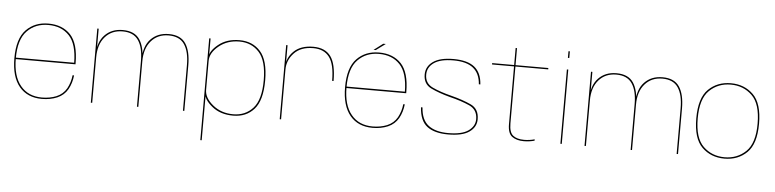

<svg xmlns="http://www.w3.org/2000/svg" viewBox="-52 -1019 6147 1522"><g transform="rotate(5 3021.5 -258.0)"><path d="M291.5 4V-7Q182 -7 120.5 -82Q58.5 -156.5 58.5 -298.5Q58.5 -449.5 124.5 -517Q190 -584.5 292.5 -584.5Q398 -584.5 460 -518Q521 -453 522.5 -304H53.5V-292.5H534Q534 -298 534 -301.5Q534 -457 469.5 -526.5Q404.5 -595.5 292.5 -595.5Q184 -595.5 116 -525.5Q47 -455 47 -298.5Q47 -151 112 -73Q176.5 4 291.5 4ZM291.5 -7V4Q359 4 413.5 -19Q468 -42.5 496.5 -92.5Q524 -142 530.5 -204H518.5Q512.5 -146.5 486 -98Q458.5 -50 406 -28Q353.5 -7 291.5 -7Z M681.5 0H692.5V-462V-590H681.5ZM1048.5 0H1059.5V-362.5Q1059.5 -474.5 1019.2 -535.2Q979 -596 884 -596Q795.5 -596 740.8 -539Q686 -482 686 -375.5L692.5 -362Q692.5 -465.5 744.8 -525.2Q797 -585 884 -585Q971 -585 1009.8 -527.5Q1048.5 -470 1048.5 -364ZM1414.5 0H1425.5V-362.5Q1425.5 -474.5 1385.2 -535.2Q1345 -596 1251 -596Q1162 -596 1107.2 -539Q1052.5 -482 1052.5 -375.5L1059.5 -362Q1059.5 -465.5 1111.8 -525.2Q1164 -585 1250 -585Q1337.5 -585 1376 -527.5Q1414.5 -470 1414.5 -364Z M1572 220H1583V-464.5V-590H1572ZM1813.5 4Q1917.5 4 1980.2 -66.5Q2043 -137 2043 -296Q2043 -455.5 1980.2 -526Q1917.5 -596.5 1813.5 -596.5Q1712 -596.5 1646 -543Q1580 -489.5 1580 -442L1583 -412Q1583 -475.5 1650.2 -530.5Q1717.5 -585.5 1813 -585.5Q1910 -585.5 1970.8 -518Q2031.5 -450.5 2031.5 -296Q2031.5 -142 1970.8 -74.5Q1910 -7 1813 -7Q1717.5 -7 1650.2 -62.5Q1583 -118 1583 -181L1580 -150.5Q1580 -103 1646 -49.5Q1712 4 1813.5 4Z M2572 -339H2583.5Q2583.5 -475 2539 -535.2Q2494.5 -595.5 2401 -595.5Q2300.5 -595.5 2245.2 -541.5Q2190 -487.5 2190 -411L2195.5 -396.5Q2195.5 -471 2249 -527.8Q2302.5 -584.5 2400.5 -584.5Q2486.5 -584.5 2529.2 -527.5Q2572 -470.5 2572 -339ZM2184.5 0H2195.5V-440.5V-590H2184.5Z M2923 4V-7Q2813.5 -7 2752 -82Q2690 -156.5 2690 -298.5Q2690 -449.5 2756 -517Q2821.5 -584.5 2924 -584.5Q3029.5 -584.5 3091.5 -518Q3152.5 -453 3154 -304H2685V-292.5H3165.5Q3165.5 -298 3165.5 -301.5Q3165.5 -457 3101 -526.5Q3036 -595.5 2924 -595.5Q2815.5 -595.5 2747.5 -525.5Q2678.5 -455 2678.5 -298.5Q2678.5 -151 2743.5 -73Q2808 4 2923 4ZM2923 -7V4Q2990.5 4 3045 -19Q3099.5 -42.5 3128 -92.5Q3155.5 -142 3162 -204H3150Q3144 -146.5 3117.5 -98Q3090 -50 3037.5 -28Q2985 -7 2923 -7ZM2877.5 -612.5H2895.5L2970.5 -667.5H2950Z M3524.5 4Q3638 4 3693 -35Q3748 -74 3748 -136Q3748 -219 3682.2 -249.5Q3616.5 -280 3524.5 -303.5Q3434 -326 3372.2 -355.2Q3310.5 -384.5 3310.5 -453.5Q3310.5 -512.5 3362 -548.5Q3413.5 -584.5 3516.5 -584.5Q3620.5 -584.5 3673.8 -541.8Q3727 -499 3733 -413.5H3745Q3739 -506.5 3683 -551Q3627 -595.5 3516.5 -595.5Q3408.5 -595.5 3353.5 -556.5Q3298.5 -517.5 3298.5 -453.5Q3298.5 -377.5 3360.8 -347.2Q3423 -317 3513 -293Q3605.5 -270.5 3670.8 -241Q3736 -211.5 3736 -136Q3736 -80.5 3684.8 -43.8Q3633.5 -7 3524.5 -7Q3423 -7 3366.8 -50Q3310.5 -93 3304 -192H3292Q3298.5 -85 3356.8 -40.5Q3415 4 3524.5 4Z M4126 5Q4171 5 4212 -6.5V-17.5Q4172 -6 4128 -6Q4071.5 -6 4040.5 -30.5Q4009.5 -55 4009.5 -125.5V-579H4270.5V-590H4009.5V-725.5H3998.5V-590H3823.5V-579H3998.5V-120Q3998.5 -46 4034 -20.5Q4069.5 5 4126 5Z M4418 0H4429V-591.5H4418ZM4418 -736.5V-683.5H4429V-736.5Z M4610 0H4621V-462V-590H4610ZM4977 0H4988V-362.5Q4988 -474.5 4947.8 -535.2Q4907.5 -596 4812.5 -596Q4724 -596 4669.2 -539Q4614.5 -482 4614.5 -375.5L4621 -362Q4621 -465.5 4673.2 -525.2Q4725.5 -585 4812.5 -585Q4899.5 -585 4938.2 -527.5Q4977 -470 4977 -364ZM5343 0H5354V-362.5Q5354 -474.5 5313.8 -535.2Q5273.5 -596 5179.5 -596Q5090.5 -596 5035.8 -539Q4981 -482 4981 -375.5L4988 -362Q4988 -465.5 5040.2 -525.2Q5092.5 -585 5178.5 -585Q5266 -585 5304.5 -527.5Q5343 -470 5343 -364Z M5723.5 4Q5831 4 5902 -65.2Q5973 -134.5 5973 -295.5Q5973 -457 5902 -526.5Q5831 -596 5723.5 -596Q5615.5 -596 5544.5 -526.5Q5473.5 -457 5473.5 -295.5Q5473.5 -134.5 5544.5 -65.2Q5615.5 4 5723.5 4ZM5723.5 -7Q5622.5 -7 5553.8 -73.2Q5485 -139.5 5485 -295.5Q5485 -452 5553.8 -518.5Q5622.5 -585 5723.5 -585Q5824 -585 5892.8 -518.5Q5961.5 -452 5961.5 -295.5Q5961.5 -139.5 5892.8 -73.2Q5824 -7 5723.5 -7Z"/></g></svg>

Font: Anybody SemiExpanded Thin
Style: Regular
Weight: 250
Width: 6
Version: Version 1.113;gftools[0.9.25]